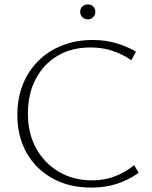

<svg xmlns="http://www.w3.org/2000/svg" viewBox="-20 -847 693 874"><path d="M395 7Q296 7 220 -34.5Q144 -76 101.5 -150.5Q59 -225 59 -324Q59 -400 84 -462.5Q109 -525 155 -570.5Q201 -616 264 -640.5Q327 -665 402 -665Q458 -665 507 -651Q556 -637 599 -612L578 -573Q536 -601 491 -616Q446 -631 392 -631Q306 -631 242 -593Q178 -555 142.5 -487Q107 -419 107 -330Q107 -239 145 -171Q183 -103 249 -64.5Q315 -26 399 -26Q456 -26 503.5 -44.5Q551 -63 591 -95L611 -60Q564 -27 511.5 -10Q459 7 395 7ZM380 -759Q365 -759 355 -769Q345 -779 345 -793Q345 -808 355 -817.5Q365 -827 380 -827Q395 -827 404.5 -817.5Q414 -808 414 -793Q414 -779 404.5 -769Q395 -759 380 -759Z"/></svg>

Font: Ysabeau Infant ExtraLight
Style: Regular
Weight: 250
Designer: Christian Thalmann (Catharsis Fonts)
Version: Version 2.001;gftools[0.9.30]; featfreeze: ss01,ss02,lnum